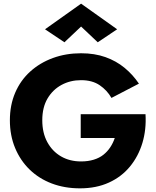

<svg xmlns="http://www.w3.org/2000/svg" viewBox="-20 -1007 854 1049"><path d="M421 -253H607Q598 -226 582.5 -202.5Q567 -179 545 -161.5Q523 -144 492 -134.5Q461 -125 423 -125Q361 -125 313.5 -152.5Q266 -180 238.5 -230.5Q211 -281 211 -350Q211 -420 239.5 -468.5Q268 -517 316 -543Q364 -569 423 -569Q484 -569 524.5 -541.5Q565 -514 589 -472L739 -550Q706 -599 660.5 -636.5Q615 -674 556 -695Q497 -716 423 -716Q340 -716 269 -690Q198 -664 145 -616Q92 -568 63 -500.5Q34 -433 34 -350Q34 -267 62.5 -198.5Q91 -130 142 -80.5Q193 -31 263 -4.5Q333 22 417 22Q506 22 575 -9.5Q644 -41 690 -97Q736 -153 758 -226Q780 -299 775 -383H421ZM423 -862 514 -776 620 -847 423 -987 226 -847 332 -776Z"/></svg>

Font: Glinicke Jost Bold
Style: Bold
Weight: 700
Version: Version 3.710